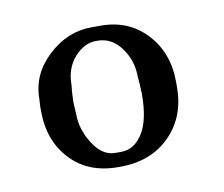

<svg xmlns="http://www.w3.org/2000/svg" viewBox="-48 -736 514 440"><g transform="rotate(-10 208.5 -516.0)"><path d="M119.6 -508.3 120.6 -489.3Q120.6 -453.6 142.1 -419.9Q163.6 -386.2 193.4 -386.2H207Q237.8 -386.2 257.3 -417Q276.9 -447.8 276.9 -507.8V-512.2L276.4 -516.1V-520L275.9 -531.7L274.4 -550.3Q274.4 -586.9 252.7 -616.7Q231 -646.5 197.8 -646.5H194.3Q167 -646.5 144.3 -621.3Q121.6 -596.2 121.6 -556.2L120.1 -541L119.1 -520.5V-512.7ZM358.9 -522V-510.7Q358.9 -440.9 314.9 -397Q271 -353 199.2 -353H193.8Q125 -353 83.7 -397.2Q42.5 -441.4 42.5 -510.3V-521.5Q43.5 -533.2 43.5 -538.1Q43.5 -595.2 88.4 -637.2Q133.3 -679.2 189.5 -679.2H211.4Q275.9 -679.2 317.4 -634.8Q358.9 -590.3 358.9 -522Z"/></g></svg>

Font: Averia Serif Libre Light
Style: Regular
Weight: 300
Version: Version 1.002